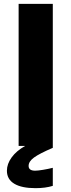

<svg xmlns="http://www.w3.org/2000/svg" viewBox="-20 -760 372 1000"><path d="M77 -740H255V10Q185 40 157 60.5Q129 81 129 104Q129 129 163 129Q177 129 204 124.5Q231 120 255 114V208Q217 220 165 220Q93 220 54.5 197Q16 174 16 129Q16 94 40.5 60Q65 26 111 0H77Z"/></svg>

Font: Encode Sans Wide
Style: Bold
Weight: 700
Designer: Pablo Impallari, Andres Torresi
Foundry: Pablo Impallari, Andres Torresi
Version: Version 1.000; ttfautohint (v1.00) -l 8 -r 50 -G 200 -x 14 -